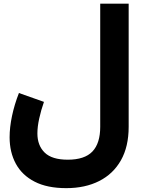

<svg xmlns="http://www.w3.org/2000/svg" viewBox="-20 -729 760 1015"><path d="M338.4 115.2Q254.4 115.2 216.1 77.6Q177.7 40 177.7 -23.4Q177.7 -59.1 187.3 -102.5Q196.8 -146 212.4 -190.4L80.1 -237.3Q56.2 -176.3 43.5 -116Q30.8 -55.7 30.8 -3.4Q30.8 75.7 63.7 136.5Q96.7 197.3 163.1 231.4Q229.5 265.6 330.1 265.6Q430.2 265.6 504.4 228Q578.6 190.4 619.4 118.2Q660.2 45.9 660.2 -58.6V-709.5H509.8V-58.6Q509.8 28.8 468.5 72Q427.2 115.2 338.4 115.2Z"/></svg>

Font: Estedad-FD-VF Thin
Style: Regular
Weight: 100
Designer: Amin Abedi
Version: Version 5.0